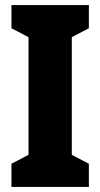

<svg xmlns="http://www.w3.org/2000/svg" viewBox="-20 -734 394 754"><path d="M329 0V-91L262 -126V-588L329 -623V-714H25V-623L92 -588V-126L25 -91V0Z"/></svg>

Font: Noto Sans Devanagari ExtraCondensed Black
Style: Regular
Weight: 900
Width: 2
Designer: Jelle Bosma - Monotype Design Team
Foundry: Monotype Imaging Inc.
Version: Version 2.004